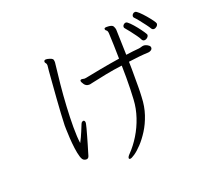

<svg xmlns="http://www.w3.org/2000/svg" viewBox="-139 -949 1279 1184"><g transform="rotate(-20 500.0 -357.5)"><path d="M961 -665Q961 -655 952 -647Q943 -639 933 -639Q923 -639 917 -649Q912 -658 897.5 -677.5Q883 -697 867 -717Q851 -737 841 -747Q837 -751 837 -757Q837 -765 843.5 -771.5Q850 -778 859 -778Q867 -778 883.5 -762.5Q900 -747 918 -726Q936 -705 948.5 -687.5Q961 -670 961 -665ZM841 -565Q851 -564 862.5 -557.5Q874 -551 877 -543Q878 -541 878 -537Q878 -528 870 -522Q862 -516 851 -515Q822 -514 788 -510.5Q754 -507 719 -502Q720 -477 720 -452.5Q720 -428 720 -402Q720 -371 720 -338.5Q720 -306 718 -271Q716 -210 698.5 -158Q681 -106 655 -65Q629 -24 602 4.5Q575 33 553 48Q531 63 522 63Q514 63 514 56Q514 47 529 32Q565 -5 595 -54Q625 -103 644 -159.5Q663 -216 666 -273Q668 -305 669 -341.5Q670 -378 670 -417Q670 -436 669.5 -456Q669 -476 669 -495Q613 -488 560 -477.5Q507 -467 467 -458Q460 -457 453.5 -455Q447 -453 440 -453Q420 -453 409 -469Q398 -485 398 -492Q398 -498 401 -499Q407 -501 408 -501Q412 -501 416 -499.5Q420 -498 426 -498Q432 -498 436 -499Q475 -507 539 -519Q603 -531 668 -541Q667 -587 666 -629.5Q665 -672 663 -708Q662 -726 654.5 -730.5Q647 -735 647 -743V-745Q649 -751 663 -751Q698 -751 705 -738.5Q712 -726 713 -715L718 -548Q741 -551 763 -554Q785 -557 804 -558Q813 -559 821.5 -562Q830 -565 839 -565ZM883 -620Q883 -610 874 -602Q865 -594 854 -594Q844 -594 838 -605Q834 -615 820 -634.5Q806 -654 790.5 -674Q775 -694 766 -704Q761 -709 761 -715Q761 -723 768 -729.5Q775 -736 783 -736Q791 -736 807.5 -719.5Q824 -703 841.5 -681Q859 -659 871 -641Q883 -623 883 -620ZM332 -256Q340 -253 340 -240Q340 -239 339.5 -237Q339 -235 339 -233Q338 -226 332.5 -205.5Q327 -185 319.5 -158.5Q312 -132 304.5 -106.5Q297 -81 291.5 -63Q286 -45 285 -41Q282 -32 277 -29Q272 -26 267 -26Q259 -26 253 -29Q241 -33 233.5 -57.5Q226 -82 221.5 -116.5Q217 -151 215 -184.5Q213 -218 212.5 -242Q212 -266 212 -268Q213 -298 215.5 -344.5Q218 -391 222 -442.5Q226 -494 229.5 -540.5Q233 -587 235.5 -617.5Q238 -648 239 -651V-655Q239 -664 234 -669Q229 -674 229 -680Q229 -681 229.5 -682Q230 -683 230 -684Q232 -691 243 -691Q248 -691 252.5 -690Q257 -689 264 -687Q278 -683 283.5 -677.5Q289 -672 289 -660Q289 -657 289 -653.5Q289 -650 288 -645Q281 -588 274 -517Q267 -446 263 -373.5Q259 -301 259 -240Q259 -173 265 -134Q282 -166 295 -198Q308 -230 313 -242Q316 -250 321 -253Q326 -256 330 -256Z"/></g></svg>

Font: Moon Stars Kai T Light
Style: Regular
Weight: 300
Designer: GuiWonder
Version: Version 1.101